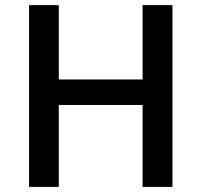

<svg xmlns="http://www.w3.org/2000/svg" viewBox="-20 -734 791 754"><path d="M94.2 0ZM657.2 0H540V-321.8H210.9V0H94.2V-713.9H210.9V-421.9H540V-713.9H657.2Z"/></svg>

Font: Open Sans Semibold
Style: Regular
Weight: 600
Foundry: Ascender Corporation
Version: Version 1.10; ttfautohint (v1.5.65-e2d9)